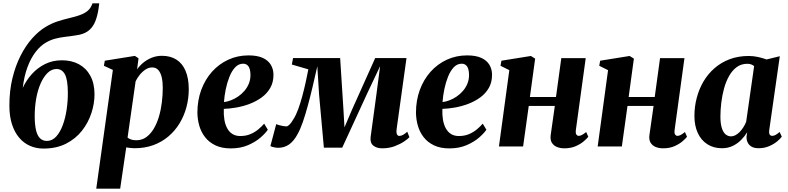

<svg xmlns="http://www.w3.org/2000/svg" viewBox="-20 -882 4744 1156"><path d="M577.5 -862 573 -827.5Q566.5 -786 554 -754.2Q541.5 -722.5 518.5 -701.8Q495.5 -681 457 -672.5Q446.5 -670.5 434.8 -668.8Q423 -667 410 -665Q391.5 -662.5 366.8 -659.5Q342 -656.5 314 -649.5Q286 -642.5 259 -627Q225.5 -609 195.8 -571Q166 -533 145.5 -477.8Q125 -422.5 117 -353Q138 -398.5 171.8 -436Q205.5 -473.5 251 -496.2Q296.5 -519 353 -519Q411.5 -519 455.5 -495Q499.5 -471 524.2 -425.2Q549 -379.5 549 -313.5Q549 -258 530.2 -200.8Q511.5 -143.5 473.5 -95Q435.5 -46.5 377.5 -17Q319.5 12.5 241.5 12.5Q198 12.5 160.8 -3.8Q123.5 -20 95.8 -52.5Q68 -85 52.2 -133.5Q36.5 -182 36.5 -246.5Q36.5 -335.5 54.8 -410.8Q73 -486 103.8 -546.5Q134.5 -607 173.5 -650.8Q212.5 -694.5 254 -719.5Q288.5 -740.5 323 -752Q357.5 -763.5 390.2 -771.2Q423 -779 451 -787.8Q479 -796.5 500 -810.8Q521 -825 532 -850L537 -862ZM320.5 -466.5Q290.5 -466.5 266.2 -442.8Q242 -419 224.2 -378.5Q206.5 -338 197.5 -286Q188.5 -234 189 -177.5Q189.5 -128.5 197.2 -96.8Q205 -65 221.2 -49.2Q237.5 -33.5 262.5 -33.5Q294.5 -33.5 318.5 -60Q342.5 -86.5 358.2 -129.5Q374 -172.5 381.5 -224Q389 -275.5 388.5 -325.5Q388 -402.5 370.8 -434.5Q353.5 -466.5 320.5 -466.5Z M559.5 254 659.5 -461 605.5 -486 611 -516.5 792 -545.5 814 -531 805.5 -464.5Q820.5 -486.5 843.2 -505Q866 -523.5 894.2 -534.8Q922.5 -546 955.5 -546Q1006 -546 1042 -523.2Q1078 -500.5 1097.2 -455.5Q1116.5 -410.5 1116.5 -344.5Q1116.5 -289 1102.5 -236.8Q1088.5 -184.5 1061.2 -139.5Q1034 -94.5 994.2 -60.8Q954.5 -27 903.2 -8.2Q852 10.5 790.5 10.5Q778.5 10.5 765.5 9Q752.5 7.5 740 5.5L703.5 254ZM748 -53.5Q757.5 -46 770.2 -41.8Q783 -37.5 800.5 -37.5Q835 -37.5 861 -56.5Q887 -75.5 906 -107.5Q925 -139.5 937 -180.2Q949 -221 954.5 -265.8Q960 -310.5 960 -353.5Q960 -390 953.5 -417.5Q947 -445 933 -460.5Q919 -476 896.5 -476Q875 -476 855.5 -463Q836 -450 820.8 -430.8Q805.5 -411.5 796.5 -392.5Z M1592.5 -101Q1579 -80.5 1548.8 -54Q1518.5 -27.5 1473.2 -8Q1428 11.5 1369.5 11.5Q1315.5 11.5 1277.2 -6.8Q1239 -25 1215 -55.8Q1191 -86.5 1180 -124.8Q1169 -163 1168.5 -203.5Q1168.5 -277.5 1191.5 -340.2Q1214.5 -403 1256.2 -449.8Q1298 -496.5 1354.2 -522.5Q1410.5 -548.5 1476 -548.5Q1529 -548.5 1561.8 -533.5Q1594.5 -518.5 1610.2 -492.5Q1626 -466.5 1626.5 -434Q1627 -387.5 1607.5 -353.2Q1588 -319 1555.2 -295.2Q1522.5 -271.5 1482.8 -256.5Q1443 -241.5 1402.5 -234.5Q1362 -227.5 1327.5 -226.5Q1326 -191 1331 -161.2Q1336 -131.5 1348 -109.5Q1360 -87.5 1379.5 -75.2Q1399 -63 1426.5 -63Q1460.5 -63 1487.2 -74.2Q1514 -85.5 1534.8 -102.8Q1555.5 -120 1570.5 -137.5ZM1444 -498.5Q1416.5 -498.5 1396 -476.8Q1375.5 -455 1361.5 -420Q1347.5 -385 1339.2 -344.8Q1331 -304.5 1328.5 -267.5Q1348 -269.5 1370.2 -278Q1392.5 -286.5 1413.5 -300.8Q1434.5 -315 1451.5 -334.8Q1468.5 -354.5 1478.5 -379.2Q1488.5 -404 1488 -433.5Q1487 -468 1475.5 -483.2Q1464 -498.5 1444 -498.5Z M2281 11Q2247.5 11 2227.2 -5.8Q2207 -22.5 2211.5 -57.5L2246.5 -314.5L2268.5 -483.5L2192.5 -323L2040.5 7H1930L1901 -314L1890.5 -483Q1876 -418.5 1861.8 -358.2Q1847.5 -298 1833 -244.8Q1818.5 -191.5 1803.5 -148Q1788.5 -104.5 1771.5 -74Q1749 -32 1720.2 -12Q1691.5 8 1653.5 8Q1646.5 8 1636.5 6.2Q1626.5 4.5 1618.5 2Q1610.5 -0.5 1608 -2.5L1643 -134.5Q1648 -132 1659.5 -128.8Q1671 -125.5 1683.8 -123.2Q1696.5 -121 1703 -121Q1708.5 -121 1713.8 -124.2Q1719 -127.5 1724.5 -133.2Q1730 -139 1735.8 -147.2Q1741.5 -155.5 1747 -165Q1761.5 -187 1775 -223.5Q1788.5 -260 1800 -303Q1811.5 -346 1820.8 -388.2Q1830 -430.5 1836.5 -464.5L1737 -493.5L1744.5 -532.5H2028L2048 -219.5L2054 -115L2098.5 -219.5L2239 -532.5H2427.5L2368 -104.5Q2366 -90 2367.8 -80.8Q2369.5 -71.5 2374 -67.5Q2378.5 -63.5 2384 -63.5Q2395.5 -63.5 2408 -70.8Q2420.5 -78 2432 -89L2445 -56Q2437 -46.5 2414 -30.8Q2391 -15 2357 -2Q2323 11 2281 11Z M2908.5 -101Q2895 -80.5 2864.8 -54Q2834.5 -27.5 2789.2 -8Q2744 11.5 2685.5 11.5Q2631.5 11.5 2593.2 -6.8Q2555 -25 2531 -55.8Q2507 -86.5 2496 -124.8Q2485 -163 2484.5 -203.5Q2484.5 -277.5 2507.5 -340.2Q2530.5 -403 2572.2 -449.8Q2614 -496.5 2670.2 -522.5Q2726.5 -548.5 2792 -548.5Q2845 -548.5 2877.8 -533.5Q2910.5 -518.5 2926.2 -492.5Q2942 -466.5 2942.5 -434Q2943 -387.5 2923.5 -353.2Q2904 -319 2871.2 -295.2Q2838.5 -271.5 2798.8 -256.5Q2759 -241.5 2718.5 -234.5Q2678 -227.5 2643.5 -226.5Q2642 -191 2647 -161.2Q2652 -131.5 2664 -109.5Q2676 -87.5 2695.5 -75.2Q2715 -63 2742.5 -63Q2776.5 -63 2803.2 -74.2Q2830 -85.5 2850.8 -102.8Q2871.5 -120 2886.5 -137.5ZM2760 -498.5Q2732.5 -498.5 2712 -476.8Q2691.5 -455 2677.5 -420Q2663.5 -385 2655.2 -344.8Q2647 -304.5 2644.5 -267.5Q2664 -269.5 2686.2 -278Q2708.5 -286.5 2729.5 -300.8Q2750.5 -315 2767.5 -334.8Q2784.5 -354.5 2794.5 -379.2Q2804.5 -404 2804 -433.5Q2803 -468 2791.5 -483.2Q2780 -498.5 2760 -498.5Z M3447 -98Q3445 -79 3450.5 -71.5Q3456 -64 3464 -64Q3473 -64 3483 -69Q3493 -74 3509.5 -87L3522 -58.5Q3514 -48 3495 -31.5Q3476 -15 3446.5 -2Q3417 11 3377.5 11Q3353 11 3333 2.8Q3313 -5.5 3302.5 -23Q3292 -40.5 3295.5 -68L3320.5 -244H3163.5L3129.5 0H2984L3046.5 -459.5L2993.5 -486L2999 -516.5L3176.5 -545L3202 -529L3170.5 -298H3327.5L3359.5 -532H3506.5Z M4041.5 -98Q4039.5 -79 4045 -71.5Q4050.5 -64 4058.5 -64Q4067.5 -64 4077.5 -69Q4087.5 -74 4104 -87L4116.5 -58.5Q4108.5 -48 4089.5 -31.5Q4070.5 -15 4041 -2Q4011.5 11 3972 11Q3947.5 11 3927.5 2.8Q3907.5 -5.5 3897 -23Q3886.5 -40.5 3890 -68L3915 -244H3758L3724 0H3578.5L3641 -459.5L3588 -486L3593.5 -516.5L3771 -545L3796.5 -529L3765 -298H3922L3954 -532H4101Z M4611.5 -99Q4609 -79.5 4614.2 -71.8Q4619.5 -64 4629.5 -64Q4638 -64 4648.8 -69.2Q4659.5 -74.5 4674 -87.5L4687 -59Q4678 -46.5 4658.5 -30.2Q4639 -14 4610.5 -1.8Q4582 10.5 4546.5 10.5Q4510.5 10.5 4492.2 -8.8Q4474 -28 4474.5 -58L4478.5 -85.5Q4465 -63 4443.5 -40.8Q4422 -18.5 4392.8 -4Q4363.5 10.5 4327 10.5Q4276 10.5 4238.5 -13.8Q4201 -38 4181 -81.8Q4161 -125.5 4161 -184Q4161 -239.5 4174.8 -292.2Q4188.5 -345 4215.2 -390.8Q4242 -436.5 4281.8 -471.2Q4321.5 -506 4373.2 -525.5Q4425 -545 4488 -545Q4517.5 -545 4545.8 -538.5Q4574 -532 4595.5 -524L4675 -543.5ZM4520.5 -484Q4514 -489.5 4503.8 -493.8Q4493.5 -498 4480 -498Q4443 -498 4416 -478.2Q4389 -458.5 4370 -425Q4351 -391.5 4339.5 -349.8Q4328 -308 4322.8 -264Q4317.5 -220 4317.5 -179.5Q4317.5 -138 4325.8 -111.8Q4334 -85.5 4348.5 -73.2Q4363 -61 4381.5 -61Q4395 -61 4408 -68Q4421 -75 4433 -87Q4445 -99 4455.2 -115Q4465.5 -131 4472.5 -148.5Z"/></svg>

Font: Merriweather 72pt ExtraBold
Style: Italic
Weight: 800
Italic angle: -7.8°
Version: Version 2.101